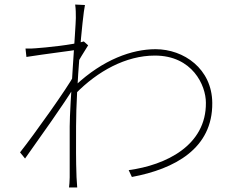

<svg xmlns="http://www.w3.org/2000/svg" viewBox="-20 -797 1040 843"><path d="M545 -50 559 -20C747 -55 914 -145 912 -345C911 -495 787 -581 663 -581C560 -581 433 -536 311 -422L312 -386C408 -484 532 -553 660 -553C825 -553 884 -422 884 -346C886 -158 708 -72 545 -50ZM321 -579 312 -544 306 -468C278 -414 129 -205 68 -128L90 -101C162 -203 259 -338 307 -417L310 -502C326 -532 349 -570 367 -598L348 -615C300 -600 180 -588 136 -585C123 -584 108 -583 92 -584L96 -547C178 -560 301 -575 321 -579ZM313 -718C313 -683 286 -330 286 -242C286 -148 286 -114 286 -18C286 -2 284 19 283 26H319C318 11 317 -2 316 -19C313 -104 314 -141 314 -242C314 -415 342 -725 353 -775L310 -777C313 -758 313 -735 313 -718Z"/></svg>

Font: Source Han Sans JP VF
Style: Regular
Weight: 250
Designer: Ryoko NISHIZUKA 西塚涼子 (kana, bopomofo & ideographs); Paul D. Hunt (Latin, Greek & Cyrillic); Sandoll Communications 산돌커뮤니
Foundry: Adobe
Version: Version 2.004;hotconv 1.0.118;makeotfexe 2.5.65603